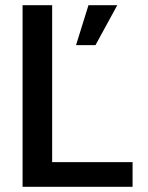

<svg xmlns="http://www.w3.org/2000/svg" viewBox="-20 -720 572 740"><path d="M67 0V-700H181V-95H491V0ZM273 -546 321 -700H432L348 -546Z"/></svg>

Font: Rethink Sans SemiBold
Style: Regular
Weight: 600
Designer: The Rethink Sans project authors (Hans Thiessen). DM Sans designed by Colophon Foundry.
Foundry: Rethink Communications LLC
Version: Version 1.001